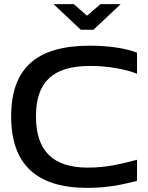

<svg xmlns="http://www.w3.org/2000/svg" viewBox="-20 -900 717 929"><path d="M643 -543V-645C588 -667 503 -679 415 -679C158 -679 34 -571 34 -337C34 -103 158 9 403 9C505 9 577 -8 643 -25V-127C573 -109 502 -89 405 -89C237 -89 154 -169 154 -337C154 -505 237 -581 417 -581C500 -581 586 -566 643 -543ZM239 -880 371 -756H432L564 -880H466L401 -824L337 -880Z"/></svg>

Font: LT Wave Medium
Style: Regular
Weight: 500
Designer: Daniel Lyons
Version: Version 2.5 (Glyphs App)